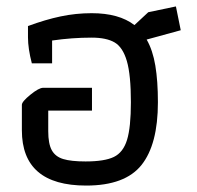

<svg xmlns="http://www.w3.org/2000/svg" viewBox="-20 -567 614 597"><path d="M48 -162V-241Q48 -251 74.5 -272.5Q101 -294 114 -294H266V-223H130V-159Q130 -120 141 -100Q152 -80 176.5 -72.5Q201 -65 246 -65Q305 -65 334 -79Q363 -93 375 -132Q387 -171 387 -249Q387 -334 374.5 -377Q362 -420 336.5 -435Q311 -450 265 -450Q204 -450 142 -441V-370H79Q67 -416 67 -451V-486Q121 -506 168.5 -516Q216 -526 265 -526Q350 -526 398 -489L441 -529L527 -547L542 -473L436 -444Q455 -411 463 -363Q471 -315 471 -249Q471 -118 420 -54Q369 10 248 10Q48 10 48 -162Z"/></svg>

Font: Athiti Medium
Style: Regular
Weight: 500
Designer: CadsonDemak Team
Foundry: CadsonDemak
Version: Version 1.032